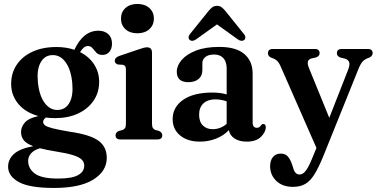

<svg xmlns="http://www.w3.org/2000/svg" viewBox="-20 -706 1906 972"><path d="M334.5 -39Q437.5 -24 479 6.8Q520.5 37.5 520.5 93Q520.5 160.5 452.5 203Q384.5 245.5 253.5 245.5Q129 245.5 75 215.5Q21 185.5 21 138Q21 101 50 74Q79 47 148 34Q112.5 20.5 99.5 3Q86.5 -14.5 86.5 -37.5Q86.5 -63.5 106 -85.8Q125.5 -108 174.5 -118.5Q109 -136.5 72.8 -180Q36.5 -223.5 36.5 -281Q36.5 -336.5 64.8 -378.5Q93 -420.5 144.5 -444.2Q196 -468 266 -468Q315 -468 356.5 -454Q401.5 -550.5 478 -550.5Q509 -550.5 528 -533.2Q547 -516 547 -486Q547 -459.5 534 -443.8Q521 -428 498.5 -428Q478.5 -428 468 -439.2Q457.5 -450.5 448.5 -461.8Q439.5 -473 424.5 -473Q404 -473 385.5 -442Q431.5 -419 456.8 -379.5Q482 -340 482 -292Q482 -237.5 453.5 -196Q425 -154.5 375 -131.2Q325 -108 259.5 -108Q235.5 -108 212.5 -111Q198.5 -101 198.5 -88.5Q198.5 -79 207.8 -71.5Q217 -64 246.2 -56.5Q275.5 -49 334.5 -39ZM243.5 -427Q205.5 -425.5 185.8 -390Q166 -354.5 171.5 -294Q177.5 -224 205.5 -185.8Q233.5 -147.5 274 -149.5Q312 -151 331.8 -186.2Q351.5 -221.5 346 -283.5Q340 -352 312.5 -390.5Q285 -429 243.5 -427ZM122.5 108Q122.5 147.5 156.5 172.8Q190.5 198 274 198Q344 198 375.2 180.5Q406.5 163 406.5 132.5Q406.5 115 394 102.2Q381.5 89.5 350 79.5Q318.5 69.5 261 60.5Q214.5 53 182 44.5Q152 53.5 137.2 70.5Q122.5 87.5 122.5 108Z M675.5 -537.5Q637.5 -537.5 615 -558.2Q592.5 -579 592.5 -612Q592.5 -645 615.2 -665.5Q638 -686 675.5 -686Q713 -686 736 -665.5Q759 -645 759 -612Q759 -579 736 -558.2Q713 -537.5 675.5 -537.5ZM749.5 -439.5V-81Q749.5 -65.5 753.8 -58.2Q758 -51 766.5 -48L784.5 -43.5Q801.5 -35.5 801.5 -21Q801.5 0 776.5 0H590Q565 0 565 -21Q565 -35.5 581.5 -43L600.5 -48Q609 -51 613.2 -58Q617.5 -65 617.5 -81V-352.5Q617.5 -365.5 613.8 -370.8Q610 -376 602 -378L576.5 -379.5Q561 -385 561 -399Q561 -414 583 -422.5L680.5 -455.5Q710.5 -466.5 724 -466.5Q749.5 -466.5 749.5 -439.5Z M854 -102.5Q854 -163.5 907 -200.5Q960 -237.5 1056 -237.5Q1095.5 -237.5 1127.5 -228V-359.5Q1127.5 -393.5 1110.8 -411.8Q1094 -430 1063.5 -430Q1035 -430 1019.8 -417.5Q1004.5 -405 1004.5 -387V-351.5Q1004.5 -322.5 985.5 -306.2Q966.5 -290 933.5 -290Q875 -290 875 -343Q875 -373.5 899.5 -402.2Q924 -431 971.8 -449.8Q1019.5 -468.5 1090 -468.5Q1175 -468.5 1217 -432.5Q1259 -396.5 1259 -333.5V-86Q1259 -59 1280.5 -59Q1294.5 -59 1302 -72.5Q1307 -78.5 1312.5 -78.5Q1325.5 -78.5 1325.5 -61.5Q1325.5 -37.5 1301 -13.2Q1276.5 11 1229.5 11Q1191.5 11 1167.5 -4.8Q1143.5 -20.5 1138.5 -47Q1112 -19 1073.2 -4Q1034.5 11 992 11Q930 11 892 -20.2Q854 -51.5 854 -102.5ZM988 -125.5Q988 -89.5 1007 -70.8Q1026 -52 1056.5 -52Q1096.5 -52 1127.5 -79V-193Q1114.5 -197.5 1100.2 -200.2Q1086 -203 1070 -203Q1031.5 -203 1009.8 -182.5Q988 -162 988 -125.5ZM1217 -504.5Q1203.5 -493 1183.5 -507L1078.5 -582.5L973 -507Q953.5 -493 939.5 -504.5Q935 -508.5 934.8 -516.5Q934.5 -524.5 942 -534L1035.5 -650Q1045.5 -662.5 1055.2 -669.5Q1065 -676.5 1078.5 -676.5Q1092 -676.5 1101.5 -669.5Q1111 -662.5 1121.5 -650L1214.5 -534Q1222.5 -524.5 1222.2 -516.5Q1222 -508.5 1217 -504.5Z M1563.5 88 1582 43 1402 -367Q1392.5 -389.5 1381.8 -399Q1371 -408.5 1353 -414Q1336.5 -421.5 1336.5 -436Q1336.5 -458 1361 -458H1574Q1598 -458 1598 -436.5Q1598 -421.5 1579 -415L1558 -410.5Q1541.5 -406 1538.5 -393.8Q1535.5 -381.5 1546 -357L1647 -109.5L1742 -352Q1752 -377.5 1747.8 -390.8Q1743.5 -404 1725 -409.5L1704 -414.5Q1685.5 -421 1685.5 -436.5Q1685.5 -458 1710.5 -458H1842Q1866.5 -458 1866.5 -436.5Q1866.5 -423 1850 -414.5Q1829 -408 1817.2 -396Q1805.5 -384 1794.5 -356.5L1619 79Q1594.5 139.5 1573 174.8Q1551.5 210 1525.8 225Q1500 240 1463.5 240Q1410 240 1378.8 209.8Q1347.5 179.5 1347.5 135.5Q1347.5 106 1362 88.8Q1376.5 71.5 1401 71.5Q1423.5 71.5 1436 85Q1448.5 98.5 1457.5 123.5L1464 143Q1472.5 177.5 1496.5 177.5Q1513.5 177.5 1528.5 157.8Q1543.5 138 1563.5 88Z"/></svg>

Font: Fraunces 72pt S050 SemiBold
Style: Regular
Weight: 600
Version: Version 1.000; ttfautohint (v1.8.3)